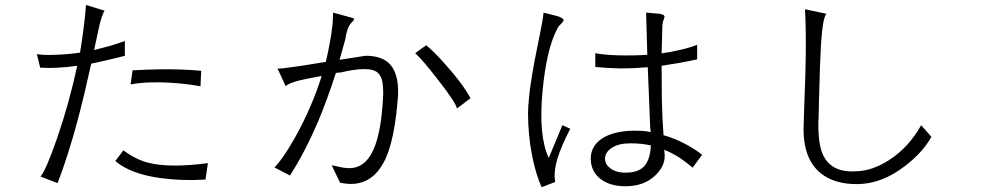

<svg xmlns="http://www.w3.org/2000/svg" viewBox="-20 -783 4040 786"><path d="M408.2 -739.3 332 -762.7Q329.1 -718.8 322.3 -668Q316.4 -620.1 307.6 -567.4Q250 -559.6 203.1 -558.6Q156.2 -556.6 130.9 -561.5L144.5 -505.9Q177.7 -503.9 216.8 -505.9Q254.9 -507.8 295.9 -513.7Q263.7 -361.3 212.9 -214.8Q167 -83 145.5 -60.5L215.8 -33.2Q259.8 -148.4 297.9 -291Q324.2 -389.6 353.5 -522.5Q391.6 -530.3 427.7 -539.1Q462.9 -546.9 491.2 -554.7V-615.2Q462.9 -604.5 428.7 -594.7Q400.4 -586.9 365.2 -578.1Q380.9 -653.3 387.7 -682.6Q399.4 -726.6 408.2 -739.3ZM522.5 -494.1 514.6 -437.5Q584 -450.2 678.7 -444.3Q742.2 -440.4 800.8 -429.7L803.7 -493.2Q718.8 -501 624 -499Q574.2 -498 522.5 -495.1ZM485.4 -168 452.1 -124Q513.7 -70.3 639.6 -53.7Q724.6 -42 821.3 -47.9L831.1 -115.2Q677.7 -94.7 588.9 -116.2Q538.1 -128.9 487.3 -166Z M1343.8 -731.4 1341.8 -687.5Q1337.9 -648.4 1330.1 -607.4Q1323.2 -568.4 1313.5 -529.3L1298.8 -527.3Q1217.8 -513.7 1186.5 -509.8Q1136.7 -502 1116.2 -502L1149.4 -430.7Q1163.1 -442.4 1203.1 -453.1Q1226.6 -459 1289.1 -470.7L1296.9 -471.7Q1256.8 -344.7 1191.4 -226.6Q1137.7 -130.9 1103.5 -97.7L1167 -64.5Q1228.5 -160.2 1281.2 -283.2Q1320.3 -376 1354.5 -483.4L1359.4 -485.4L1374 -486.3Q1432.6 -500 1468.8 -500Q1502.9 -501 1521.5 -489.3Q1537.1 -478.5 1543.9 -455.1Q1548.8 -435.5 1548.8 -398.4Q1543.9 -280.3 1522.5 -208Q1503.9 -145.5 1472.7 -118.2Q1447.3 -95.7 1413.1 -94.7Q1392.6 -93.8 1357.4 -102.5L1337.9 -106.4L1372.1 -35.2Q1500 -6.8 1558.6 -133.8Q1596.7 -217.8 1609.4 -390.6Q1614.3 -490.2 1566.4 -529.3Q1534.2 -554.7 1476.6 -554.7L1370.1 -538.1L1393.6 -622.1Q1398.4 -656.2 1408.2 -674.8Q1413.1 -685.5 1422.9 -694.3Q1426.8 -698.2 1427.7 -700.2Q1429.7 -703.1 1428.7 -708ZM1724.6 -597.7 1679.7 -565.4Q1710.9 -537.1 1776.4 -452.1Q1845.7 -363.3 1850.6 -338.9L1906.2 -380.9Q1871.1 -444.3 1804.7 -517.6Q1753.9 -575.2 1724.6 -597.7Z M2679.7 -726.6 2625 -731.4 2629.9 -558.6Q2566.4 -554.7 2505.9 -556.6Q2448.2 -558.6 2417 -565.4V-508.8Q2466.8 -503.9 2521.5 -502.9Q2575.2 -502.9 2631.8 -507.8L2641.6 -264.6L2643.6 -242.2Q2626 -246.1 2610.4 -247.1Q2593.8 -248 2579.1 -248Q2494.1 -248 2444.3 -215.8Q2398.4 -184.6 2398.4 -133.8Q2398.4 -83 2436.5 -51.8Q2475.6 -20.5 2541 -20.5Q2616.2 -20.5 2662.1 -64.5Q2702.1 -101.6 2701.2 -147.5L2699.2 -169.9Q2730.5 -157.2 2761.7 -137.7Q2788.1 -120.1 2815.4 -96.7L2854.5 -149.4Q2819.3 -176.8 2778.3 -197.3Q2738.3 -217.8 2696.3 -229.5Q2691.4 -293 2689.5 -372.1Q2688.5 -440.4 2688.5 -513.7Q2724.6 -519.5 2760.7 -525.4Q2798.8 -532.2 2834 -540V-599.6Q2804.7 -587.9 2765.6 -579.1Q2729.5 -570.3 2688.5 -564.5L2691.4 -671.9Q2691.4 -681.6 2693.4 -690.4Q2694.3 -696.3 2697.3 -704.1Q2702.1 -714.8 2699.2 -718.8Q2696.3 -723.6 2679.7 -726.6ZM2559.6 -196.3Q2582 -196.3 2603.5 -194.3Q2624 -192.4 2644.5 -187.5Q2641.6 -125 2613.3 -98.6Q2588.9 -76.2 2541 -76.2Q2500 -76.2 2476.6 -95.7Q2455.1 -112.3 2457 -136.7Q2459 -161.1 2484.4 -177.7Q2512.7 -196.3 2559.6 -196.3ZM2262.7 -716.8 2205.1 -731.4Q2204.1 -715.8 2198.2 -683.6Q2194.3 -664.1 2184.6 -615.2Q2165 -520.5 2157.2 -469.7Q2142.6 -380.9 2141.6 -319.3Q2141.6 -231.4 2158.2 -146.5Q2172.9 -71.3 2197.3 -16.6L2252.9 -38.1Q2245.1 -77.1 2262.7 -135.7Q2277.3 -183.6 2314.5 -255.9L2282.2 -270.5L2226.6 -136.7Q2183.6 -225.6 2201.2 -412.1Q2217.8 -583 2260.7 -664.1Q2263.7 -670.9 2268.6 -676.8Q2271.5 -680.7 2277.3 -685.5Q2288.1 -697.3 2287.1 -702.1Q2285.2 -709 2262.7 -716.8Z M3363.3 -726.6 3275.4 -745.1Q3280.3 -661.1 3278.3 -541Q3277.3 -471.7 3272.5 -351.6L3269.5 -254.9Q3269.5 -120.1 3352.5 -64.5Q3405.3 -29.3 3487.3 -29.3Q3588.9 -29.3 3683.6 -102.5Q3756.8 -158.2 3793 -222.7L3751 -270.5Q3700.2 -179.7 3620.1 -127.9Q3549.8 -83 3486.3 -82Q3381.8 -74.2 3347.7 -152.3Q3329.1 -195.3 3330.1 -284.2L3331.1 -298.8L3333 -380.9Q3336.9 -535.2 3340.8 -599.6Q3347.7 -710 3363.3 -726.6Z"/></svg>

Font: DotumChe
Style: Regular
Weight: 400
Monospace: yes
Version: Version 2.21